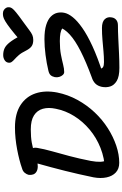

<svg xmlns="http://www.w3.org/2000/svg" viewBox="220 -1052 842 1322"><g transform="rotate(-90 641.0 -391.0)"><path d="M181 9Q140 9 114.5 -14.5Q89 -38 80.5 -78.5Q72 -119 81 -168Q102 -270 126 -365.5Q150 -461 178 -560Q187 -590 201.5 -602.5Q216 -615 243 -615Q264 -615 276 -598Q288 -581 284 -557Q276 -509 260.5 -454Q245 -399 227.5 -333.5Q210 -268 194 -187Q187 -148 188 -121Q189 -94 201 -70L132 -89Q213 -92 283.5 -120Q354 -148 410 -195Q466 -242 503 -301.5Q540 -361 553 -427Q564 -478 553 -517Q542 -556 507.5 -578Q473 -600 411 -600Q357 -600 319 -593Q281 -586 253 -576Q225 -566 202.5 -559Q180 -552 157 -552Q135 -552 120.5 -560.5Q106 -569 101 -583.5Q96 -598 98 -614Q101 -628 112 -641.5Q123 -655 142 -660Q170 -670 203 -678.5Q236 -687 273 -694Q310 -701 348.5 -705Q387 -709 424 -709Q519 -709 578 -671Q637 -633 659 -567.5Q681 -502 665 -418Q650 -344 614 -278.5Q578 -213 528 -160Q478 -107 419 -69.5Q360 -32 299 -11.5Q238 9 181 9ZM835 10Q775 10 745 -8Q715 -26 706.5 -53.5Q698 -81 704 -111Q710 -139 726.5 -155.5Q743 -172 769 -180Q875 -219 949 -256.5Q1023 -294 1064 -331.5Q1105 -369 1115 -406L1132 -358Q1121 -374 1107.5 -383Q1094 -392 1072.5 -396Q1051 -400 1019 -400Q965 -400 926 -392.5Q887 -385 858 -377.5Q829 -370 806 -370Q795 -370 786 -379.5Q777 -389 772.5 -404Q768 -419 771 -435Q775 -453 784.5 -463.5Q794 -474 816 -479Q866 -491 924 -498.5Q982 -506 1032 -506Q1092 -506 1130 -494Q1168 -482 1188 -462Q1208 -442 1213.5 -418Q1219 -394 1214 -370Q1209 -343 1184 -311.5Q1159 -280 1110 -245.5Q1061 -211 984 -175.5Q907 -140 796 -104L828 -128Q829 -109 840 -102.5Q851 -96 874 -96Q910 -96 948.5 -99.5Q987 -103 1027.5 -106.5Q1068 -110 1109 -110Q1152 -110 1170 -90.5Q1188 -71 1182 -42Q1179 -23 1165 -11.5Q1151 0 1127 0Q1088 0 1037.5 2.5Q987 5 934 7.5Q881 10 835 10ZM1208 -792Q1223 -792 1233 -785.5Q1243 -779 1248.5 -769Q1254 -759 1252 -747Q1251 -738 1244.5 -728.5Q1238 -719 1217 -701.5Q1196 -684 1151 -652Q1116 -627 1096 -611.5Q1076 -596 1061 -589.5Q1046 -583 1027 -583Q1000 -583 984 -594Q968 -605 954 -632Q938 -665 922 -683Q906 -701 893.5 -712Q881 -723 874.5 -733Q868 -743 871 -757Q874 -772 889 -781Q904 -790 923 -790Q949 -790 969.5 -780.5Q990 -771 1010.5 -745Q1031 -719 1058 -669H1019Q1071 -714 1103.5 -739Q1136 -764 1155.5 -775.5Q1175 -787 1186.5 -789.5Q1198 -792 1208 -792Z"/></g></svg>

Font: Shantell Sans Medium
Style: Italic
Weight: 500
Italic angle: -11°
Designer: Stephen Nixon, Anya Danilova, Shantell Martin
Foundry: Arrow Type
Version: Version 1.011;[c5ecc13dd]